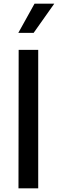

<svg xmlns="http://www.w3.org/2000/svg" viewBox="-20 -1020 375 1040"><path d="M167 -1000H273.9L162.1 -841.8H79.1ZM80.1 0 81.1 -750H187V0Z"/></svg>

Font: Oakes Grotesk Medium
Style: Regular
Weight: 500
Designer: Samuel Oakes
Foundry: Samuel Oakes
Version: Version 1.000;PS 001.000;hotconv 1.0.88;makeotf.lib2.5.64775